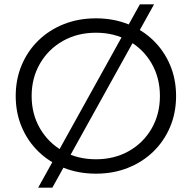

<svg xmlns="http://www.w3.org/2000/svg" viewBox="-20 -790 879 880"><path d="M420 6Q340 6 273 -20.5Q206 -47 156.5 -95Q107 -143 79.5 -208Q52 -273 52 -350Q52 -427 79.5 -492Q107 -557 156.5 -605Q206 -653 273 -679.5Q340 -706 420 -706Q499 -706 566 -679.5Q633 -653 682.5 -605Q732 -557 759.5 -492Q787 -427 787 -350Q787 -273 759.5 -208Q732 -143 682.5 -95Q633 -47 566 -20.5Q499 6 420 6ZM420 -60Q504 -60 570.5 -97.5Q637 -135 675 -201Q713 -267 713 -350Q713 -433 675 -499Q637 -565 570.5 -602.5Q504 -640 420 -640Q335 -640 268.5 -602.5Q202 -565 163.5 -499Q125 -433 125 -350Q125 -267 163.5 -201Q202 -135 268.5 -97.5Q335 -60 420 -60ZM155 70 621 -770H686L220 70Z"/></svg>

Font: Montserrat
Style: Regular
Weight: 400
Designer: Julieta Ulanovsky
Foundry: Julieta Ulanovsky
Version: Version 9.000; ttfautohint (v1.8.4.7-5d5b)